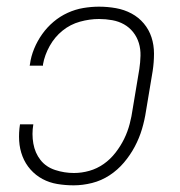

<svg xmlns="http://www.w3.org/2000/svg" viewBox="-20 -548 540 576"><path d="M201 8Q176 8 152 4Q128 0 107.5 -11Q87 -22 71.5 -39.5Q56 -57 47.5 -79Q39 -101 37.5 -125.5Q36 -150 40 -175H80Q75 -146 80 -117.5Q85 -89 101.5 -68Q118 -47 145.5 -38Q173 -29 202 -29Q225 -29 248 -35.5Q271 -42 291 -56Q311 -70 326.5 -90Q342 -110 352.5 -131.5Q363 -153 369 -176Q375 -199 378 -221L398 -341Q401 -361 401.5 -381Q402 -401 396.5 -419Q391 -437 379.5 -451.5Q368 -466 352 -475Q336 -484 316.5 -487.5Q297 -491 277 -491Q249 -491 220 -483Q191 -475 167.5 -456Q144 -437 129 -410Q114 -383 109 -355V-351H69L70 -356Q73 -379 82.5 -402Q92 -425 106.5 -445.5Q121 -466 140.5 -482.5Q160 -499 183 -509.5Q206 -520 230 -524Q254 -528 277 -528Q303 -528 328 -523.5Q353 -519 374.5 -507.5Q396 -496 411.5 -477.5Q427 -459 434.5 -436Q442 -413 442 -387Q442 -361 438 -335L418 -215Q414 -188 406 -161Q398 -134 384.5 -108.5Q371 -83 352 -60.5Q333 -38 308.5 -22Q284 -6 256 1Q228 8 201 8Z"/></svg>

Font: Iosevka SS18 Extralight
Style: Italic
Weight: 200
Italic angle: -9°
Monospace: yes
Designer: Belleve Invis
Foundry: Belleve Invis
Version: Version 25.1.1; ttfautohint (v1.8.4)